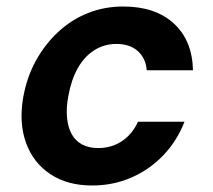

<svg xmlns="http://www.w3.org/2000/svg" viewBox="-20 -558 653 590"><path d="M263 12Q187 12 134.5 -23Q82 -58 60 -119Q38 -180 51 -257Q62 -320 90 -371Q118 -422 159 -460Q200 -498 250.5 -518Q301 -538 359 -538Q457 -538 514 -486Q571 -434 573 -342H431Q428 -379 403.5 -401Q379 -423 338 -423Q300 -423 269.5 -403.5Q239 -384 219 -348.5Q199 -313 190 -263Q183 -226 186 -196Q189 -166 200.5 -145.5Q212 -125 232.5 -114Q253 -103 282 -103Q309 -103 332.5 -112.5Q356 -122 374.5 -140.5Q393 -159 404 -184H547Q524 -125 482 -81Q440 -37 384 -12.5Q328 12 263 12Z"/></svg>

Font: DM Sans 9pt
Style: Bold Italic
Weight: 700
Italic angle: -10°
Version: Version 4.004;gftools[0.9.30]